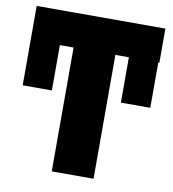

<svg xmlns="http://www.w3.org/2000/svg" viewBox="-81 -785 770 855"><g transform="rotate(10 304.5 -357.0)"><path d="M598 -560H593V-355H460V-560H399V0H210V-560H148V-355H16V-714H148H593H598Z"/></g></svg>

Font: Noto Sans Display Black Narrow
Style: Regular
Weight: 900
Width: 4
Designer: Monotype Design team
Foundry: Monotype Imaging Inc.
Version: Version 1.000